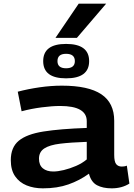

<svg xmlns="http://www.w3.org/2000/svg" viewBox="-20 -1019 730 1049"><path d="M39 -144Q39 -214 82.5 -250Q126 -286 217.5 -300.5Q309 -315 454 -320V-357Q454 -440 309 -440Q265 -440 207.5 -432.5Q150 -425 98 -411L77 -518Q134 -533 196.5 -542Q259 -551 318 -551Q463 -551 533.5 -504Q604 -457 604 -359V-173Q604 -135 615 -122Q626 -109 645 -109Q651 -109 658.5 -110Q666 -111 673 -114L687 -16Q646 10 590 10Q542 10 510 -7Q478 -24 466 -70Q415 -33 354 -11.5Q293 10 214 10Q165 10 125.5 -6Q86 -22 62.5 -56Q39 -90 39 -144ZM193 -152Q193 -117 214 -99.5Q235 -82 271 -82Q296 -82 329 -90Q362 -98 395.5 -112.5Q429 -127 454 -148V-244Q367 -241 309 -234Q251 -227 222 -208Q193 -189 193 -152ZM341 -591Q216 -591 216 -685Q216 -779 341 -779Q467 -779 467 -685Q467 -591 341 -591ZM341 -646Q389 -646 389 -685Q389 -725 341 -725Q294 -725 294 -685Q294 -646 341 -646ZM283 -812 410 -999H560L400 -812Z"/></svg>

Font: Georama Extended SemiBold
Style: Regular
Weight: 600
Width: 7
Designer: Jean-Baptiste Levee
Foundry: Production Type
Version: Version 1.000